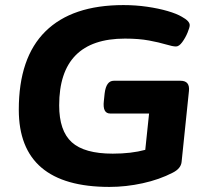

<svg xmlns="http://www.w3.org/2000/svg" viewBox="-20 -728 845 756"><path d="M411 8Q54 8 54 -296Q54 -501 159 -604.5Q264 -708 466 -708Q514 -708 559 -701.5Q604 -695 640 -684.5Q676 -674 696 -662Q727 -645 727 -629Q727 -620 718.5 -599.5Q710 -579 697.5 -562Q685 -545 673 -545Q660 -545 633.5 -553Q607 -561 567 -568.5Q527 -576 472 -576Q213 -576 213 -313Q213 -213 262.5 -168Q312 -123 424 -123Q497 -123 552 -138L567 -281H414Q383 -281 389 -331L392 -360Q398 -410 428 -410H691Q728 -410 724 -370L695 -90Q692 -64 660 -48Q608 -21 542 -6.5Q476 8 411 8Z"/></svg>

Font: Asap Expanded Expanded Regular
Style: Bold Italic
Weight: 700
Width: 7
Italic angle: -6°
Designer: Pablo Cosgaya
Foundry: Omnibus-Type
Version: Version 3.001; ttfautohint (v1.8.4.7-5d5b)